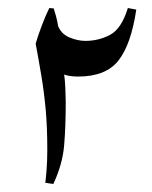

<svg xmlns="http://www.w3.org/2000/svg" viewBox="-20 -601 380 479"><path d="M93 -145Q94 -151 96 -175Q98 -199 98 -226Q98 -284 94 -327.5Q90 -371 83.5 -410Q77 -449 69 -492Q74 -510 84 -536.5Q94 -563 103 -581L114 -580Q116 -574 119.5 -561.5Q123 -549 125 -536Q133 -516 153.5 -507.5Q174 -499 193 -499Q226 -499 254.5 -514Q283 -529 299 -581L320 -577Q307 -490 275.5 -450Q244 -410 175 -410Q154 -410 140 -415Q142 -404 143 -381Q144 -358 144 -346Q144 -285 140 -238Q136 -191 113 -142Z"/></svg>

Font: Noto Sans Historical
Style: Regular
Weight: 400
Designer: Monotype Design Team
Foundry: Monotype Imaging Inc.
Version: Version 2.013; ttfautohint (v1.8.4.7-5d5b)